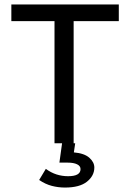

<svg xmlns="http://www.w3.org/2000/svg" viewBox="-20 -644 590 863"><path d="M225 0V-549H31V-624H514V-549H311V0ZM272 199Q242 199 213 191.5Q184 184 156 165L186 115Q209 132 234 140Q259 148 286 148Q342 148 342 116Q342 102 326.5 94.5Q311 87 285 87H247L259 0H318L312 41Q359 45 381.5 65Q404 85 404 109Q404 146 371 172.5Q338 199 272 199Z"/></svg>

Font: Inconsolata SemiExpanded Medium
Style: Regular
Weight: 500
Width: 6
Monospace: yes
Designer: Raph Levien, Cyreal, Brenton Simpson
Foundry: Raph Levien, Cyreal, Google
Version: Version 3.001; ttfautohint (v1.8.2.53-6de2)